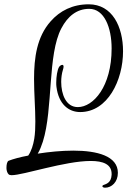

<svg xmlns="http://www.w3.org/2000/svg" viewBox="-20 -751 591 891"><path d="M467 120H468C498 120 527 94 527 51C527 -27 431 -52 320 -52C265 -52 207 -46 155 -38C165 -54 172 -73 179 -94C227 -247 200 -498 265 -620C294 -675 336 -710 394 -710C464 -710 498 -623 498 -526C498 -349 413 -254 341 -254C286 -254 264 -314 264 -371C264 -391 267 -411 272 -427C274 -433 275 -438 275 -442C275 -448 272 -450 269 -450C264 -450 257 -445 254 -440C246 -427 241 -395 241 -368C241 -361 241 -354 242 -348C252 -267 299 -231 352 -231C480 -231 551 -379 551 -513C551 -627 501 -731 392 -731C317 -731 258 -701 215 -652C151 -580 138 -483 138 -385C138 -317 144 -248 144 -187C144 -159 143 -132 139 -107C134 -78 126 -51 111 -29C73 -22 41 -13 20 -5C13 -2 10 13 10 26C10 31 10 35 11 39C13 48 17 59 26 61C28 61 31 62 34 62C88 62 281 -4 401 -4C458 -4 498 11 498 56V60C496 99 471 103 459 108C457 109 455 111 455 113C455 116 459 120 467 120Z"/></svg>

Font: Style Script
Style: Regular
Weight: 400
Designer: Robert E. Leuschke
Foundry: Robert E. Leuschke
Version: Version 1.010